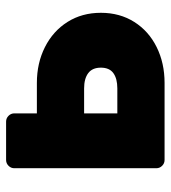

<svg xmlns="http://www.w3.org/2000/svg" viewBox="15 -575 560 630"><g transform="rotate(-90 295.0 -260.0)"><path d="M85 0Q74 0 66 -8Q58 -16 58 -27V-493Q58 -504 66 -512Q74 -520 85 -520H211Q222 -520 230 -512Q238 -504 238 -493V-419H338Q403 -419 455.5 -392.5Q508 -366 538 -318.5Q568 -271 568 -209Q568 -147 538 -99.5Q508 -52 455.5 -26Q403 0 338 0ZM320 -155Q352 -155 370 -168Q388 -181 388 -209Q388 -237 370 -250.5Q352 -264 320 -264H238V-155Z"/></g></svg>

Font: Rubik
Style: Regular
Weight: 700
Designer: Hubert & Fischer
Foundry: Hubert & Fischer
Version: Version 1.100